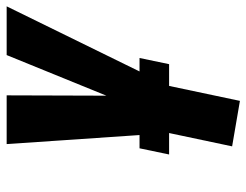

<svg xmlns="http://www.w3.org/2000/svg" viewBox="-104 -436 758 591"><g transform="rotate(-90 275.5 -141.0)"><path d="M114 -91 95 0H373L392 -91ZM551 -500H401L276 -193L277 -500H127L161 0L120 194L260 218L306 0Z"/></g></svg>

Font: Advent Pro ExtraBold
Style: Italic
Weight: 800
Italic angle: -12°
Version: Version 3.000